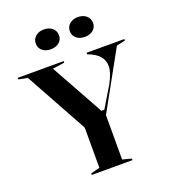

<svg xmlns="http://www.w3.org/2000/svg" viewBox="-163 -1048 1031 1166"><g transform="rotate(-20 352.0 -465.0)"><path d="M228 0V-10L286 -25V-285L65 -686L7 -698V-708H304V-698L227 -687L416 -346H435L516 -481Q533 -512 542 -539.5Q551 -567 551 -586Q551 -623 527.5 -651Q504 -679 452 -698V-708H696V-698L640 -686L433 -312V-25L491 -10V0ZM476 -930Q509 -930 530 -912Q551 -894 551 -865Q551 -837 530 -819.5Q509 -802 476 -802Q443 -802 422 -819.5Q401 -837 401 -865Q401 -894 422 -912Q443 -930 476 -930ZM256 -930Q289 -930 310 -912Q331 -894 331 -865Q331 -837 310 -819.5Q289 -802 256 -802Q223 -802 202 -819.5Q181 -837 181 -865Q181 -894 202 -912Q223 -930 256 -930Z"/></g></svg>

Font: Kalnia Medium
Style: Regular
Weight: 500
Designer: Frida Medrano
Foundry: Frida Medrano
Version: Version 1.105